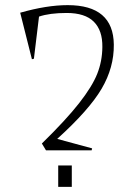

<svg xmlns="http://www.w3.org/2000/svg" viewBox="-20 -731 525 752"><path d="M241.2 -680.2Q174.3 -680.2 132.8 -666L112.8 -501L105 -499L59.1 -681.2Q163.1 -710.9 245.1 -710.9Q424.3 -710.9 425.8 -556.2Q426.8 -466.8 378.2 -383.8Q329.6 -300.8 204.1 -187L340.8 -149.9L338.9 -142.1H160.2L144 -168.9Q238.8 -261.7 290 -327.1Q341.3 -392.6 360.8 -441.9Q380.4 -491.2 380.9 -546.9Q381.8 -611.8 347.4 -646Q313 -680.2 241.2 -680.2ZM208 1V-83H261.2V1Z"/></svg>

Font: Halibut Thin
Style: Regular
Weight: 250
Designer: Matteo Maggi
Foundry: Collletttivo
Version: Version 3.080 | FøM Fix